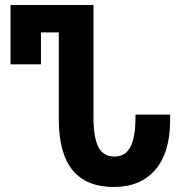

<svg xmlns="http://www.w3.org/2000/svg" viewBox="-20 -734 724 764"><path d="M214 -258V-605H143V-478H22V-714H352V-268Q352 -187 371.5 -149Q391 -111 435 -111Q479 -111 499 -149.5Q519 -188 519 -267V-278H657V-257Q657 -127 598 -58.5Q539 10 433 10Q214 10 214 -258Z"/></svg>

Font: Noto Sans Georgian Bold Cond
Style: Regular
Weight: 700
Width: 3
Designer: Monotype Design team
Foundry: Monotype Imaging Inc.
Version: Version 1.000